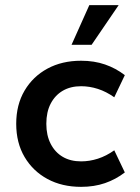

<svg xmlns="http://www.w3.org/2000/svg" viewBox="-20 -716 543 746"><path d="M295 10Q221 10 164.5 -20.5Q108 -51 75.5 -106Q43 -161 43 -235Q43 -309 75.5 -364Q108 -419 164.5 -449.5Q221 -480 295 -480Q346 -480 388 -465.5Q430 -451 465 -424L424 -338Q393 -360 360.5 -370.5Q328 -381 295 -381Q254 -381 224 -363.5Q194 -346 177 -313.5Q160 -281 160 -235Q160 -190 177 -157Q194 -124 224 -106.5Q254 -89 295 -89Q328 -89 360.5 -99.5Q393 -110 424 -132L465 -46Q430 -19 388 -4.5Q346 10 295 10ZM258 -542 327 -696H441L336 -542Z"/></svg>

Font: Gantari SemiBold
Style: Regular
Weight: 600
Designer: Anugrah Pasau
Foundry: Lafontype
Version: Version 1.000; ttfautohint (v1.8.3)